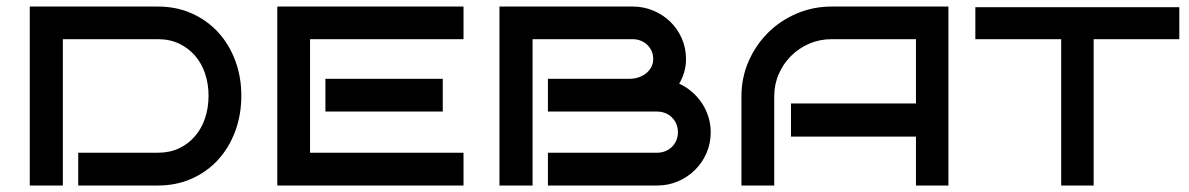

<svg xmlns="http://www.w3.org/2000/svg" viewBox="-20 -572 3667 592"><path d="M724.1 -276.9Q724.1 -218.8 705.6 -168.2Q687 -117.7 653.3 -80.3Q619.6 -43 572 -21.5Q524.4 0 466.8 0H221.2V-101.1H466.8Q503.4 -101.1 532.2 -114.7Q561 -128.4 581.3 -152.1Q601.6 -175.8 612.3 -207.8Q623 -239.7 623 -276.9Q623 -313.5 612.3 -345.2Q601.6 -377 581.3 -400.4Q561 -423.8 532.2 -437.5Q503.4 -451.2 466.8 -451.2H173.8V0H71.8V-551.8H466.8Q524.4 -551.8 572 -530.3Q619.6 -508.8 653.3 -471.7Q687 -434.6 705.6 -384.5Q724.1 -334.5 724.1 -276.9Z M1409.2 0H835V-551.8H1409.2V-451.2H936V-101.1H1409.2ZM1345.2 -228H983.4V-329.1H1345.2Z M2171.4 -164.1Q2171.4 -129.9 2158.4 -100.1Q2145.5 -70.3 2123 -48.1Q2100.6 -25.9 2070.6 -12.9Q2040.5 0 2006.3 0H1669.4V-101.1H2006.3Q2020 -101.1 2031.7 -106Q2043.5 -110.8 2052 -119.4Q2060.5 -127.9 2065.4 -139.4Q2070.3 -150.9 2070.3 -164.1Q2070.3 -177.7 2065.4 -189.5Q2060.5 -201.2 2052 -209.7Q2043.5 -218.3 2031.7 -223.1Q2020 -228 2006.3 -228H1669.4V-329.1H1924.3Q1939 -329.6 1951.7 -334.5Q1964.4 -339.4 1973.9 -347.4Q1983.4 -355.5 1988.8 -366.5Q1994.1 -377.4 1994.1 -390.1Q1994.1 -403.3 1989.3 -414.3Q1984.4 -425.3 1975.8 -433.6Q1967.3 -441.9 1955.8 -446.5Q1944.3 -451.2 1931.2 -451.2H1622.1V0H1520V-551.8H1931.2Q1964.8 -551.8 1994.9 -539.1Q2024.9 -526.4 2047.1 -504.6Q2069.3 -482.9 2082.3 -453.4Q2095.2 -423.8 2095.2 -390.1Q2095.2 -368.7 2089.6 -349.6Q2084 -330.6 2074.2 -314Q2095.7 -304.2 2113.5 -288.8Q2131.3 -273.4 2144.3 -253.9Q2157.2 -234.4 2164.3 -211.7Q2171.4 -189 2171.4 -164.1Z M2904.3 0H2804.2V-150.9H2418.9V-252.9H2804.2V-451.2H2543.9Q2507.3 -451.2 2475.1 -437.3Q2442.9 -423.3 2418.9 -399.4Q2395 -375.5 2381.1 -343.5Q2367.2 -311.5 2367.2 -274.9V0H2266.1V-274.9Q2266.1 -332.5 2288.1 -382.8Q2310.1 -433.1 2347.7 -470.7Q2385.3 -508.3 2436 -530Q2486.8 -551.8 2543.9 -551.8H2904.3Z M3352.1 0H3252V-451.2H2987.3V-549.8H3616.2V-451.2H3352.1Z"/></svg>

Font: Bruno Ace SC
Style: Regular
Weight: 400
Designer: Astigmatic (AOETI)
Foundry: Astigmatic (AOETI)
Version: Version 1.000